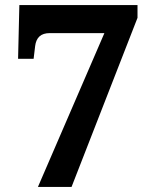

<svg xmlns="http://www.w3.org/2000/svg" viewBox="-20 -734 605 754"><path d="M129 0 390 -604H176Q149 -604 135 -591Q121 -578 118 -553L112 -503H51L56 -714H520V-664L261 0Z"/></svg>

Font: Noto Rashi Hebrew
Style: Bold
Weight: 700
Version: Version 1.006